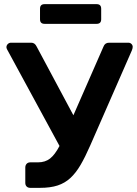

<svg xmlns="http://www.w3.org/2000/svg" viewBox="-20 -906 660 926"><path d="M195 -791Q173 -791 173 -813V-864Q173 -886 195 -886H446Q468 -886 468 -864V-813Q468 -791 446 -791ZM126 0Q115 0 108.5 -6.5Q102 -13 102 -24V-98Q102 -109 108.5 -116Q115 -123 126 -123H163Q198 -123 221.5 -141.5Q245 -160 267 -202L14 -668Q11 -674 11 -678Q11 -687 17.5 -693.5Q24 -700 33 -700H131Q148 -700 157 -681L334 -350L479 -681Q486 -700 506 -700H599Q608 -700 614 -694Q620 -688 620 -680Q620 -673 616 -663L415 -204Q391 -149 368.5 -110.5Q346 -72 319.5 -47.5Q293 -23 258 -11.5Q223 0 173 0Z"/></svg>

Font: Fz Rubik Med
Style: Regular
Weight: 500
Designer: Hubert and Fischer
Foundry: Hubert and Fischer
Version: Vit hóa bi FontZin.com